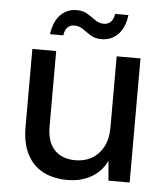

<svg xmlns="http://www.w3.org/2000/svg" viewBox="-52 -745 694 803"><g transform="rotate(5 295.5 -343.5)"><path d="M260 12Q201 12 158 -10.5Q115 -33 91 -79Q67 -125 67 -194V-521H167V-205Q167 -139 199 -106Q231 -73 287 -73Q325 -73 355 -90Q385 -107 403 -140.5Q421 -174 421 -223V-521H521V0H432L425 -83Q404 -38 361 -13Q318 12 260 12ZM351 -587Q324 -587 305 -599Q286 -611 270 -622.5Q254 -634 233 -634Q217 -634 205.5 -623Q194 -612 191 -589H135Q143 -644 170.5 -671.5Q198 -699 238 -699Q265 -699 283.5 -687.5Q302 -676 318.5 -664Q335 -652 356 -652Q373 -652 384.5 -663.5Q396 -675 399 -697H455Q448 -643 420 -615Q392 -587 351 -587Z"/></g></svg>

Font: DM Sans 10pt Medium
Style: Regular
Weight: 500
Version: Version 4.004;gftools[0.9.30]